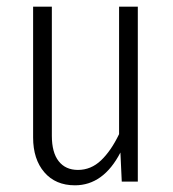

<svg xmlns="http://www.w3.org/2000/svg" viewBox="-20 -543 516 574"><path d="M392 0H344L340 -87Q289 11 204 11Q146 11 112.5 -28Q79 -67 79 -132V-523H135V-137Q135 -87 155.5 -61Q176 -35 213 -35Q252 -35 282 -63.5Q312 -92 336 -142V-523H392Z"/></svg>

Font: Fira Sans Extra Condensed Light
Style: Regular
Weight: 300
Width: 1
Designer: Carrois Corporate & Edenspiekermann AG
Foundry: Carrois Corporate GbR & Edenspiekermann AG
Version: Version 4.203